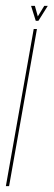

<svg xmlns="http://www.w3.org/2000/svg" viewBox="-50 -635 183 655"><path d="M-30 0 65 -536H76L-19 0ZM72 -564 56 -615H69L79 -579L101 -615H113L81 -564Z"/></svg>

Font: Anybody UltraCondensed Thin
Style: Italic
Weight: 100
Width: 1
Italic angle: -10°
Designer: Tyler Finck
Foundry: Etcetera Type Company
Version: Version 1.010; ttfautohint (v1.8.3) -l 8 -r 50 -G 200 -x 14 